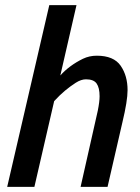

<svg xmlns="http://www.w3.org/2000/svg" viewBox="-20 -728 546 748"><path d="M399 0H294L361 -297Q368 -332 368 -353Q368 -386 356.5 -402.5Q345 -419 315 -419Q296 -419 275 -405.5Q254 -392 233.5 -375Q213 -358 191 -334L114 0H8L172 -708H278L215 -434Q250 -473 303 -499Q328 -511 357 -511Q423 -511 450 -472Q477 -433 477 -377Q477 -335 457 -252Z"/></svg>

Font: Storia Sans SemiBold
Style: Italic
Weight: 600
Italic angle: -13°
Designer: Campivisivi
Foundry: Accademia di Belle Arti di Urbino and students of MA course of Visual design
Version: Version 60.001;May 25, 2020;FontCreator 12.0.0.2522 64-bit